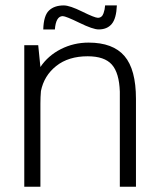

<svg xmlns="http://www.w3.org/2000/svg" viewBox="-20 -706 602 726"><path d="M143.6 -594.7Q145 -647 165.3 -666.3Q185.5 -685.5 221.2 -685.5Q243.7 -685.5 291 -662.1Q338.4 -638.7 350.1 -638.7Q357.9 -638.7 363.3 -643.1Q368.7 -647.5 371.6 -656.2Q374.5 -665 375.5 -670.4Q376.5 -675.8 377.4 -685.5H421.9Q419.9 -636.2 402.6 -615.5Q385.3 -594.7 353 -594.7Q331.5 -594.7 280 -619.9Q228.5 -645 217.3 -645Q191.4 -645 187.5 -594.7ZM71.8 0V-535.2H124.5L132.8 -452.6Q161.6 -495.6 210.2 -520.3Q258.8 -544.9 314.9 -544.9Q407.2 -544.9 450.7 -494.1Q494.1 -443.4 494.1 -332V0H433.1V-359.4Q430.7 -430.7 402.8 -461.9Q375 -493.2 311.5 -493.2Q238.8 -493.2 192.6 -456.5Q146.5 -419.9 134.8 -361.8Q132.8 -338.9 132.8 -314V0Z"/></svg>

Font: Oxygen Light
Style: Regular
Weight: 300
Designer: vernon adams
Foundry: Vernon Adams
Version: Version Release 0.2.3 webfont; ttfautohint (v0.93.3-1d66) -l